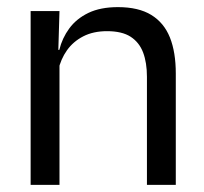

<svg xmlns="http://www.w3.org/2000/svg" viewBox="-20 -519 573 539"><path d="M392.5 0V-303.5Q392.5 -343 381.8 -371.5Q371 -400 346.8 -415.8Q322.5 -431.5 280.5 -431.5Q242 -431.5 213.8 -417Q185.5 -402.5 168 -377.8Q150.5 -353 143.5 -321.5L129 -379H146.5Q154.5 -412 174.5 -439.2Q194.5 -466.5 228.2 -482.8Q262 -499 311 -499Q369 -499 404.8 -477Q440.5 -455 457 -413.8Q473.5 -372.5 473.5 -312.5V0ZM66 0V-488H147L143.5 -371L147 -366.5V0Z"/></svg>

Font: Anek Telugu
Style: Regular
Weight: 400
Designer: Omkar Bhoir (Telugu), Yesha Goshar (Latin)
Foundry: Ek Type
Version: Version 1.003